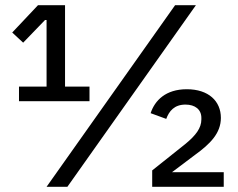

<svg xmlns="http://www.w3.org/2000/svg" viewBox="-20 -718 913 738"><path d="M840 -56H641L730 -123C788 -165 829 -206 829 -265C829 -329 782 -375 698 -375C617 -375 575 -332 559 -283L619 -261C630 -291 650 -316 693 -316C730 -316 754 -297 754 -265V-259C754 -226 733 -198 693 -165L565 -63V0H840ZM239 0 733 -698H653L159 0ZM324 -329V-385H230V-698H126L27 -593L69 -554L153 -641H159V-385H53V-329Z"/></svg>

Font: IBM Plex Devanagari Text
Style: Regular
Weight: 450
Designer: Mike Abbink, Paul van der Laan, Pieter van Rosmalen, Erin McLaughlin
Foundry: Bold Monday
Version: Version 1.0